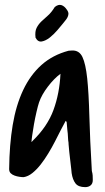

<svg xmlns="http://www.w3.org/2000/svg" viewBox="-20 -769 430 789"><path d="M250 -272.5Q241.2 -256.8 230 -234.9Q218.8 -212.9 206.1 -188Q193.4 -163.1 178.2 -138.2Q163.1 -113.3 147 -92.8Q130.9 -72.3 113.3 -58.1Q95.7 -43.9 77.1 -41Q69.3 -41 59.6 -42.5Q49.8 -43.9 40 -47.4Q30.3 -50.8 23.9 -57.1Q17.6 -63.5 17.6 -74.2Q18.6 -173.8 32.2 -255.4Q45.9 -336.9 75.2 -398.9Q104.5 -460.9 150.4 -502Q196.3 -543 261.7 -560.5Q263.7 -560.5 269 -561Q274.4 -561.5 276.4 -561.5Q305.7 -562.5 318.8 -534.7Q332 -506.8 338.4 -446.8Q344.7 -386.7 347.2 -292.5Q349.6 -198.2 357.4 -66.4Q360.4 -55.7 360.8 -47.9Q361.3 -40 361.3 -29.3Q361.3 -14.6 352.5 -7.3Q343.8 0 330.1 0Q301.8 0 290 -15.6Q278.3 -31.2 274.4 -57.6Q274.4 -58.6 272.9 -73.2Q271.5 -87.9 269 -106.9Q266.6 -126 264.6 -145.5Q262.7 -165 261.7 -177.7V-181.6Q259.8 -191.4 259.3 -206.1Q258.8 -220.7 256.8 -234.4Q254.9 -251 253.9 -267.6ZM228.5 -465.8Q202.1 -446.3 176.8 -413.1Q151.4 -379.9 140.6 -348.6Q135.7 -334 129.9 -308.6Q124 -283.2 119.6 -258.3Q115.2 -233.4 112.3 -212.4Q109.4 -191.4 109.4 -185.5Q110.4 -185.5 111.8 -187.5Q113.3 -189.5 114.3 -190.4Q174.8 -249 199.7 -316.9Q224.6 -384.8 228.5 -465.8ZM126 -614.3Q123 -639.6 130.4 -654.3Q137.7 -668.9 149.9 -680.7Q162.1 -692.4 176.8 -705.1Q191.4 -717.8 205.1 -740.2Q219.7 -752 232.4 -748Q245.1 -744.1 255.9 -727.5Q261.7 -718.8 261.2 -711.4Q260.7 -704.1 256.8 -696.8Q252.9 -689.5 247.6 -683.6Q242.2 -677.7 238.3 -671.9Q230.5 -662.1 215.8 -645Q201.2 -627.9 184.6 -614.7Q168 -601.6 151.9 -598.6Q135.7 -595.7 126 -614.3Z"/></svg>

Font: Covered By Your Grace
Style: Regular
Weight: 400
Designer: Kimberly Geswein
Foundry: Kimberly Geswein
Version: Version 1.0